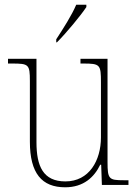

<svg xmlns="http://www.w3.org/2000/svg" viewBox="-20 -786 586 816"><path d="M219 -619V-606H222C262 -646 324 -721 347 -756V-766H304C285 -721 249 -665 219 -619ZM257 10C336 10 381 -34 406 -86H410L413 0H526V-20H505C443 -20 437 -25 437 -97V-536H322V-516H334C406 -516 409 -511 409 -436V-202C409 -104 359 -15 258 -15C163 -15 135 -80 135 -182V-536H14V-516H32C102 -516 107 -512 107 -442V-184C107 -49 158 10 257 10Z"/></svg>

Font: Noto Serif Armenian SemiCondensed Thin
Style: Regular
Weight: 100
Width: 4
Designer: Monotype Design Team
Foundry: Monotype Imaging Inc.
Version: Version 2.008